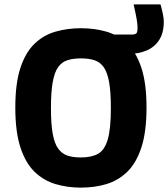

<svg xmlns="http://www.w3.org/2000/svg" viewBox="-20 -845 769 878"><path d="M350 13Q289 13 234.5 -3Q180 -19 138.5 -59Q97 -99 73.5 -170.5Q50 -242 50 -353Q50 -464 73.5 -535Q97 -606 138.5 -645.5Q180 -685 234.5 -700.5Q289 -716 350 -716Q412 -716 466 -700.5Q520 -685 561.5 -645.5Q603 -606 626.5 -535Q650 -464 650 -353Q650 -242 626.5 -170.5Q603 -99 561.5 -59Q520 -19 466 -3Q412 13 350 13ZM350 -125Q398 -125 428 -141.5Q458 -158 472.5 -206.5Q487 -255 487 -351Q487 -424 479 -469Q471 -514 454.5 -537.5Q438 -561 412 -569.5Q386 -578 350 -578Q314 -578 288 -569.5Q262 -561 245.5 -537.5Q229 -514 221 -469Q213 -424 213 -351Q213 -278 221 -233.5Q229 -189 246 -165.5Q263 -142 288.5 -133.5Q314 -125 350 -125ZM496 -687H582Q599 -687 604 -693Q609 -699 609 -718Q609 -733 605.5 -754.5Q602 -776 591 -825H714Q721 -800 725 -780Q729 -760 729 -746Q729 -694 707.5 -661.5Q686 -629 650 -614Q614 -599 572 -599H509Z"/></svg>

Font: Ruda SemiBold
Style: Bold
Weight: 900
Designer: Mariela Monsalve and Angelina Sanchez
Foundry: Mariela Monsalve and Angelina Sanchez
Version: Version 2.000